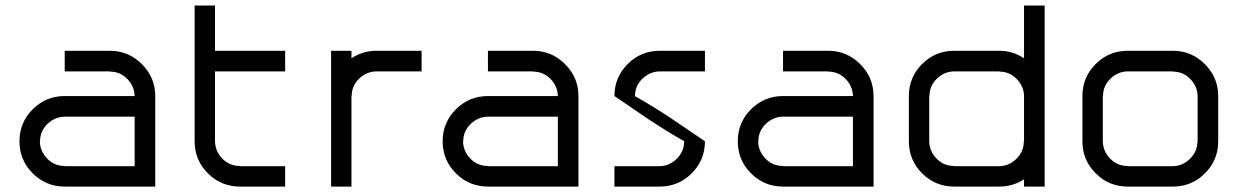

<svg xmlns="http://www.w3.org/2000/svg" viewBox="-20 -687 4572 707"><path d="M551.7 0H218.3Q149.2 0 100.4 -48.8Q51.7 -97.5 51.7 -166.7Q51.7 -235.8 100.4 -284.6Q149.2 -333.3 218.3 -333.3H475.8Q475 -369.2 448.8 -396.2Q422.5 -423.3 385 -423.3V-424.2H218.3V-500H385Q453.3 -500 502.5 -450.8Q551.7 -401.7 551.7 -333.3ZM475.8 -75V-257.5H218.3Q181.7 -256.7 154.6 -230.4Q127.5 -204.2 127.5 -166.7H126.7Q127.5 -130 153.8 -102.9Q180 -75.8 218.3 -75.8V-75Z M863.3 0Q794.2 0 745.4 -48.8Q696.7 -97.5 696.7 -166.7V-666.7H771.7V-500H1030V-424.2H771.7V-166.7Q772.5 -130 798.8 -102.9Q825 -75.8 863.3 -75.8V-75H1030V0Z M1365.8 -500H1532.5V-424.2H1365.8Q1329.2 -423.3 1302.1 -397.1Q1275 -370.8 1275 -333.3H1274.2V0H1199.2V-500H1274.2V-472.5Q1315.8 -500 1365.8 -500Z M2110 0H1776.7Q1707.5 0 1658.8 -48.8Q1610 -97.5 1610 -166.7Q1610 -235.8 1658.8 -284.6Q1707.5 -333.3 1776.7 -333.3H2034.2Q2033.3 -369.2 2007.1 -396.2Q1980.8 -423.3 1943.3 -423.3V-424.2H1776.7V-500H1943.3Q2011.7 -500 2060.8 -450.8Q2110 -401.7 2110 -333.3ZM2034.2 -75V-257.5H1776.7Q1740 -256.7 1712.9 -230.4Q1685.8 -204.2 1685.8 -166.7H1685Q1685.8 -130 1712.1 -102.9Q1738.3 -75.8 1776.7 -75.8V-75Z M2409.2 -75Q2445 -75.8 2472.1 -102.5Q2499.2 -129.2 2499.2 -166.7H2500Q2468.3 -184.2 2431.7 -207.1Q2395 -230 2370.4 -246.2Q2345.8 -262.5 2303.8 -291.7Q2261.7 -320.8 2242.5 -333.3Q2242.5 -402.5 2291.3 -451.2Q2340 -500 2409.2 -500H2575.8V-424.2H2409.2Q2372.5 -423.3 2345.4 -397.1Q2318.3 -370.8 2318.3 -333.3H2317.5Q2349.2 -315.8 2386.2 -292.9Q2423.3 -270 2447.5 -253.8Q2471.7 -237.5 2514.6 -208.3Q2557.5 -179.2 2575.8 -166.7Q2575.8 -97.5 2527.1 -48.8Q2478.3 0 2409.2 0H2242.5V-75Z M3196.7 0H2863.3Q2794.2 0 2745.4 -48.8Q2696.7 -97.5 2696.7 -166.7Q2696.7 -235.8 2745.4 -284.6Q2794.2 -333.3 2863.3 -333.3H3120.8Q3120 -369.2 3093.8 -396.2Q3067.5 -423.3 3030 -423.3V-424.2H2863.3V-500H3030Q3098.3 -500 3147.5 -450.8Q3196.7 -401.7 3196.7 -333.3ZM3120.8 -75V-257.5H2863.3Q2826.7 -256.7 2799.6 -230.4Q2772.5 -204.2 2772.5 -166.7H2771.7Q2772.5 -130 2798.8 -102.9Q2825 -75.8 2863.3 -75.8V-75Z M3660 -75Q3695.8 -75.8 3722.9 -102.5Q3750 -129.2 3750 -166.7H3750.8V-333.3Q3750 -369.2 3723.8 -396.2Q3697.5 -423.3 3660 -423.3V-424.2H3493.3Q3456.7 -423.3 3429.6 -397.1Q3402.5 -370.8 3402.5 -333.3H3401.7V-166.7Q3402.5 -130 3428.8 -102.9Q3455 -75.8 3493.3 -75.8V-75ZM3660 0H3493.3Q3424.2 0 3375.4 -48.8Q3326.7 -97.5 3326.7 -166.7V-333.3Q3326.7 -402.5 3375.4 -451.2Q3424.2 -500 3493.3 -500H3660Q3709.2 -500 3750.8 -472.5V-666.7H3826.7V0H3750.8V-26.7Q3709.2 0 3660 0Z M4299.2 -75Q4335 -75.8 4362.1 -102.5Q4389.2 -129.2 4389.2 -166.7H4390V-333.3Q4389.2 -369.2 4362.9 -396.2Q4336.7 -423.3 4299.2 -423.3V-424.2H4132.5Q4095.8 -423.3 4068.8 -397.1Q4041.7 -370.8 4041.7 -333.3H4040.8V-166.7Q4041.7 -130 4067.9 -102.9Q4094.2 -75.8 4132.5 -75.8V-75ZM4299.2 0H4132.5Q4063.3 0 4014.6 -48.8Q3965.8 -97.5 3965.8 -166.7V-333.3Q3965.8 -402.5 4014.6 -451.2Q4063.3 -500 4132.5 -500H4299.2Q4367.5 -500 4416.7 -450.8Q4465.8 -401.7 4465.8 -333.3V-166.7Q4465.8 -97.5 4417.1 -48.8Q4368.3 0 4299.2 0Z"/></svg>

Font: 0xA000-Squarish
Style: Squareish
Weight: 400
Version: Version 0.1